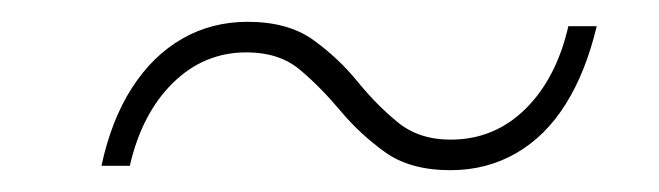

<svg xmlns="http://www.w3.org/2000/svg" viewBox="-20 -438 604 176"><path d="M393 -282Q356 -282 333 -298.5Q310 -315 292 -336.5Q274 -358 255 -374Q236 -390 206 -390Q167 -390 138.5 -362Q110 -334 99 -286H73Q82 -328 101 -357.5Q120 -387 147 -402.5Q174 -418 207 -418Q244 -418 267 -401.5Q290 -385 307.5 -363.5Q325 -342 344.5 -326Q364 -310 393 -310Q433 -310 461.5 -338Q490 -366 501 -414H527Q517 -372 498.5 -342.5Q480 -313 453 -297.5Q426 -282 393 -282Z"/></svg>

Font: Montserrat Thin ExtraLight
Style: Italic
Weight: 250
Italic angle: -11.3°
Version: Version 9.000